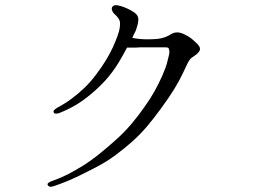

<svg xmlns="http://www.w3.org/2000/svg" viewBox="-20 -706 1040 730"><path d="M680 -576Q653 -589 632 -577Q621 -570 608.5 -565Q596 -560 578 -558Q540 -555 509 -558Q502 -559 495 -560Q488 -561 483 -562Q488 -574 493 -583Q498 -592 499 -598Q505 -615 506 -628.5Q507 -642 499 -651Q492 -659 478 -666.5Q464 -674 451 -679Q438 -684 426 -686Q414 -688 408 -681Q403 -676 406 -667Q409 -658 416 -652Q423 -646 429 -638Q435 -630 436 -623Q437 -615 435.5 -602Q434 -589 427 -570Q420 -550 409.5 -527Q399 -504 384 -479Q369 -454 346.5 -424Q324 -394 301 -372Q277 -349 252 -330.5Q227 -312 197 -296Q192 -293 187 -288.5Q182 -284 184 -279Q186 -274 192.5 -274Q199 -274 205 -276Q242 -291 269.5 -307.5Q297 -324 328 -350Q359 -376 383.5 -403.5Q408 -431 431 -468Q439 -482 447.5 -496.5Q456 -511 463 -525Q474 -525 488 -525Q502 -525 512 -526Q529 -526 557 -526Q585 -526 598 -526Q602 -526 609.5 -526Q617 -526 620 -524Q622 -522 623.5 -514.5Q625 -507 623 -499Q621 -491 616 -470.5Q611 -450 597 -418Q583 -387 567.5 -359Q552 -331 529 -299Q507 -267 479 -234Q451 -201 419 -173Q396 -152 363 -125Q330 -98 297 -77Q263 -56 237.5 -43Q212 -30 176 -17Q170 -15 165 -11.5Q160 -8 161 -4Q165 8 184 2Q216 -9 239.5 -19Q263 -29 285.5 -40Q308 -51 337 -66Q381 -88 417.5 -115Q454 -142 483 -168Q512 -194 536.5 -222.5Q561 -251 591 -292Q622 -334 642.5 -367.5Q663 -401 675 -427Q684 -446 693 -465Q702 -484 714 -490Q737 -505 740 -516Q743 -529 724 -545Q716 -553 705.5 -561Q695 -569 680 -576Z"/></svg>

Font: Hannari
Style: Regular
Weight: 400
Version: Version 1.12